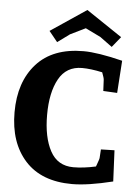

<svg xmlns="http://www.w3.org/2000/svg" viewBox="-62 -996 762 1058"><g transform="rotate(5 318.5 -466.5)"><path d="M377 15Q207 15 117 -84.5Q27 -184 27 -352Q27 -520 117 -620Q207 -720 377 -720Q455 -720 593 -686L581 -507L504 -511L501 -572Q501 -582 489 -613Q425 -627 377 -627Q290 -627 248.5 -552Q207 -477 207 -353Q207 -229 248 -153.5Q289 -78 376 -78Q432 -78 500 -93Q501 -95 505 -106.5Q509 -118 512.5 -128Q516 -138 516 -142L519 -189L594 -191L602 -19Q464 15 377 15ZM378 -948 576 -815 529 -757 462 -806 378 -847 294 -806 227 -757 180 -815Z"/></g></svg>

Font: Andada SC
Style: Bold
Weight: 700
Designer: Carolina Giovagnoli
Foundry: Carolina Giovagnoli
Version: Version 1.003